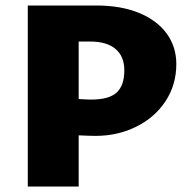

<svg xmlns="http://www.w3.org/2000/svg" viewBox="-20 -678 695 698"><path d="M621 -445Q621 -370 582 -310.5Q543 -251 475.5 -217.5Q408 -184 327 -184Q308 -184 266 -186V0H81V-658H330Q420 -658 485.5 -631Q551 -604 586 -556Q621 -508 621 -445ZM432 -422Q432 -473 400 -500Q368 -527 308 -527H266V-318Q296 -316 311 -316Q377 -316 404.5 -342Q432 -368 432 -422Z"/></svg>

Font: Ysabeau Heavy
Style: Regular
Weight: 800
Designer: Christian Thalmann (Catharsis Fonts)
Version: Version 0.003